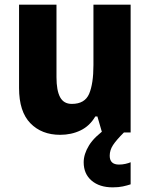

<svg xmlns="http://www.w3.org/2000/svg" viewBox="-20 -570 646 826"><path d="M542 -550V0H419L399 -69H390Q366 -28 326.5 -9Q287 10 239 10Q159 10 110.5 -40Q62 -90 62 -191V-550H223V-238Q223 -181 238.5 -152Q254 -123 289 -123Q345 -123 363.5 -166.5Q382 -210 382 -290V-550ZM452 100Q452 138 492 138Q506 138 519.5 135Q533 132 542 128V223Q527 228 508.5 232Q490 236 465 236Q408 236 374 207Q340 178 340 128Q340 93 363 55.5Q386 18 441 -20L513 0Q480 33 466 54.5Q452 76 452 100Z"/></svg>

Font: Noto Sans Hebrew SemiCondensed ExtraBold
Style: Regular
Weight: 800
Width: 4
Designer: Monotype Design Team
Foundry: Monotype Imaging Inc.
Version: Version 2.004; ttfautohint (v1.8.4.7-5d5b)